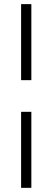

<svg xmlns="http://www.w3.org/2000/svg" viewBox="-20 -694 245 915"><path d="M129.4 -674.3V-312H80.6V-674.3ZM129.4 -161.1V201.2H80.6V-161.1Z"/></svg>

Font: Libertinage
Style: b
Weight: 400
Designer: OSP
Foundry: OSP
Version: Version 1.0; 2008; OFL relea